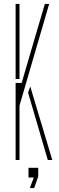

<svg xmlns="http://www.w3.org/2000/svg" viewBox="-20 -820 300 984"><path d="M60 0V-395H91L163 -641L210 -800H232L80 -279V0ZM225 0 124 -345 135 -377 248 0ZM60 -415V-800H80V-415ZM133 144 153 90H126V40H176V84L155 144Z"/></svg>

Font: Big Shoulders Stencil Display Thin Thin
Style: Regular
Weight: 250
Version: Version 2.001